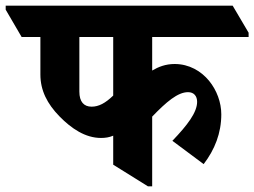

<svg xmlns="http://www.w3.org/2000/svg" viewBox="-85 -646 894 675"><path d="M270 -161C285 -161 299 -163 313 -169V-67L435 9H450V-236C500 -288 540 -322 576 -322C597 -322 608 -308 608 -288C608 -251 574 -206 521 -151L631 -69C670 -120 693 -178 693 -244C693 -286 677 -329 650 -362C622 -396 580 -421 529 -421C497 -421 472 -411 450 -398V-516H789V-531L733 -626H-65V-612L-9 -516H57V-384C57 -328 81 -281 124 -237C166 -194 215 -161 270 -161ZM194 -324V-516H313V-310C285 -283 262 -271 237 -271C210 -271 194 -288 194 -324Z"/></svg>

Font: Noto Serif Devanagari SemiCondensed ExtraBold
Style: Regular
Weight: 800
Width: 4
Designer: Universal Thirst, Indian Type Foundry and the Monotype Design Team
Foundry: Monotype Imaging Inc.
Version: Version 2.004